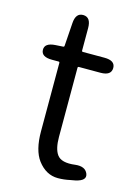

<svg xmlns="http://www.w3.org/2000/svg" viewBox="-110 -754 588 827"><g transform="rotate(15 184.5 -340.5)"><path d="M286 7Q259 13 232 13Q179 13 142 -36Q110 -79 110 -163V-468Q110 -473 105 -473H76Q28 -473 27 -504Q26 -535 74 -538L107 -540Q113 -540 113 -546L120 -648Q123 -695 157 -694Q191 -693 191 -645V-545Q191 -540 196 -540H292Q340 -540 340 -507Q340 -473 292 -473H196Q191 -473 191 -468V-160Q191 -107 209 -82Q229 -54 290 -62Q334 -67 346 -37Q357 -8 308 3Z"/></g></svg>

Font: Resource Han Rounded JP Normal
Style: Regular
Weight: 350
Designer: Cyano Hao (round all glyphs); Ryoko NISHIZUKA 西塚涼子 (kana, bopomofo & ideographs); Paul D. Hunt (Latin, Greek & Cyrillic)
Foundry: Cyano Hao
Version: 0.990